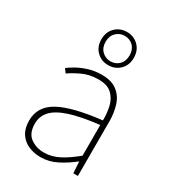

<svg xmlns="http://www.w3.org/2000/svg" viewBox="-181 -833 849 944"><g transform="rotate(30 243.0 -361.0)"><path d="M198 12Q161 12 129.5 -1.5Q98 -15 79 -43.5Q60 -72 60 -117Q60 -197 136 -238.5Q212 -280 374 -298Q375 -337 366.5 -375Q358 -413 332 -437.5Q306 -462 256 -462Q205 -462 164 -442.5Q123 -423 100 -406L84 -428Q99 -440 125 -454.5Q151 -469 185 -479.5Q219 -490 258 -490Q314 -490 346 -465Q378 -440 391 -399Q404 -358 404 -310V0H378L374 -64H372Q335 -34 290.5 -11Q246 12 198 12ZM200 -16Q244 -16 285 -37Q326 -58 374 -98V-272Q269 -260 207.5 -239.5Q146 -219 119 -189Q92 -159 92 -118Q92 -63 124.5 -39.5Q157 -16 200 -16ZM260 -546Q221 -546 194.5 -572Q168 -598 168 -640Q168 -682 194.5 -708Q221 -734 260 -734Q299 -734 325.5 -708Q352 -682 352 -640Q352 -598 325.5 -572Q299 -546 260 -546ZM260 -568Q289 -568 308.5 -587.5Q328 -607 328 -640Q328 -673 308.5 -692.5Q289 -712 260 -712Q232 -712 212 -692.5Q192 -673 192 -640Q192 -607 212 -587.5Q232 -568 260 -568Z"/></g></svg>

Font: Source Sans 3 ExtraLight ExtraLight
Style: Regular
Weight: 250
Version: Version 3.052;hotconv 1.1.0;makeotfexe 2.6.0